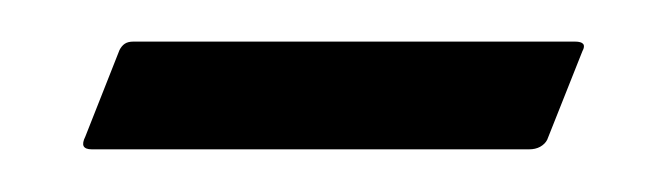

<svg xmlns="http://www.w3.org/2000/svg" viewBox="-20 -288 304 90"><path d="M249.5 -268.5Q255.5 -268.5 253 -264L236.5 -222.5Q235.5 -220.5 233.2 -219.2Q231 -218 228 -218H23Q20 -218 19.2 -219.5Q18.5 -221 20 -224L36 -264.5Q37 -266.5 38.5 -267.5Q40 -268.5 42.5 -268.5Z"/></svg>

Font: Fraunces 120pt
Style: Italic
Weight: 400
Italic angle: -16°
Version: Version 1.000;[b76b70a41]